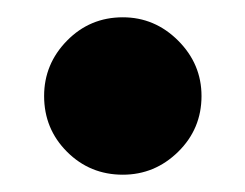

<svg xmlns="http://www.w3.org/2000/svg" viewBox="-20 -194 283 222"><path d="M122 8Q84 8 57.5 -18.5Q31 -45 31 -83Q31 -120 57.5 -147Q84 -174 122 -174Q159 -174 186 -147Q213 -120 213 -83Q213 -45 186 -18.5Q159 8 122 8Z"/></svg>

Font: Epunda Sans ExtraBold
Style: Regular
Weight: 800
Designer: Simon Atzbach
Foundry: typofactur
Version: Version 2.204; ttfautohint (v1.8.4.7-5d5b)